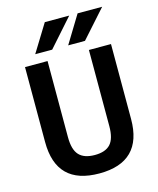

<svg xmlns="http://www.w3.org/2000/svg" viewBox="-139 -1059 957 1165"><g transform="rotate(-15 339.5 -476.5)"><path d="M461.9 -962.9H616.2L461.9 -790H356.4ZM255.9 -962.9H409.2L255.9 -790H149.4ZM69.3 -259.8V-730.5H210.9V-252Q210.9 -173.8 242.7 -139.6Q274.4 -105.5 341.3 -105.5Q408.2 -105.5 439.5 -139.6Q470.7 -173.8 470.7 -252V-730.5H609.4V-259.8Q609.4 9.8 339.4 9.8Q69.3 9.8 69.3 -259.8Z"/></g></svg>

Font: Mgen+ 1c bold
Style: Bold
Weight: 700
Designer: [Source Han Sans]
Ryoko NISHIZUKA  (kana & ideographs); Paul D. Hunt (Latin, Greek & Cyrillic); Wenlong ZHANG  (bopomofo
Version: Version 1.059.20150602